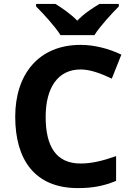

<svg xmlns="http://www.w3.org/2000/svg" viewBox="-20 -1047 677 984"><path d="M290 -867H464C492 -912 553 -978 589 -1014V-1027H490C455 -1006 410 -977 376 -941C341 -977 299 -1005 264 -1027H165V-1014C202 -977 262 -912 290 -867ZM393 -691C445 -691 500 -669 553 -644L602 -767C537 -798 464 -817 393 -817C177 -817 58 -665 58 -449C58 -229 158 -83 379 -83C455 -83 512 -94 575 -120V-247C507 -223 451 -209 393 -209C268 -209 214 -296 214 -448C214 -598 277 -691 393 -691Z"/></svg>

Font: Noto Sans Telugu UI
Style: Bold
Weight: 700
Designer: Jelle Bosma - Monotype Design Team
Foundry: Monotype Imaging Inc.
Version: Version 2.005